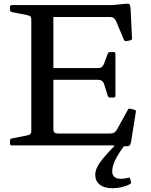

<svg xmlns="http://www.w3.org/2000/svg" viewBox="-20 -771 801 1018"><path d="M146 0V-744H263V-87Q263 -73 269 -68Q275 -63 289 -63H563Q577 -63 585.5 -68Q594 -73 600 -84L658 -189Q662 -198 672 -194L693 -189Q703 -186 700 -176L675 -19Q673 -9 669.5 -3Q666 3 657.5 4Q649 5 629 4L573 0ZM563 -254Q554 -254 551 -264L532 -325Q528 -337 520 -342.5Q512 -348 499 -348H263V-410H499Q513 -410 520 -416Q527 -422 532 -434L551 -486Q554 -495 564 -495H583Q592 -495 592 -485V-263Q592 -254 582 -254ZM650 -553Q642 -551 637 -560L595 -660Q589 -672 581 -676.5Q573 -681 559 -681H263V-744H574L646 -751Q658 -752 663 -750.5Q668 -749 670 -740.5Q672 -732 673 -712L680 -568Q680 -558 670 -557ZM42 0Q33 0 33 -10V-25Q33 -35 43 -37L124 -53Q138 -56 142 -61.5Q146 -67 146 -80V-213H263V0ZM33 -734Q33 -744 42 -744H263V-531H146V-664Q146 -677 142 -682.5Q138 -688 124 -691L43 -707Q33 -709 33 -719ZM577 227Q533 227 509 208Q485 189 485 155Q485 134 498 110Q511 86 539.5 53.5Q568 21 613 -23L640 0Q606 46 590.5 78.5Q575 111 575 137Q575 177 622 177Q632 177 641.5 175.5Q651 174 663 171Q668 170 670 176L675 196Q676 201 671 204Q651 215 626.5 221Q602 227 577 227Z"/></svg>

Font: Hahmlet Medium
Style: Regular
Weight: 500
Version: Version 1.002